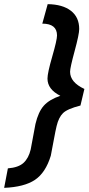

<svg xmlns="http://www.w3.org/2000/svg" viewBox="-37 -773 427 926"><path d="M254 -311Q192 -342 192 -394Q192 -421 215 -500.5Q238 -580 238 -602Q238 -659 167 -659L193 -753Q265 -752 305 -721Q345 -690 345 -633Q345 -608 323 -527Q301 -446 301 -427Q301 -376 370 -344L351 -264Q288 -248 267 -227.5Q246 -207 236 -165Q232 -150 220.5 -88Q209 -26 208 -22Q183 60 131.5 94.5Q80 129 -17 133L1 39Q52 35 76.5 12.5Q101 -10 111 -52L134 -175Q148 -234 174.5 -263.5Q201 -293 254 -311Z"/></svg>

Font: Titillium Web SemiBold
Style: Italic
Weight: 600
Italic angle: -13°
Version: Version 1.002;PS 57.000;hotconv 1.0.70;makeotf.lib2.5.55311